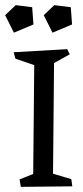

<svg xmlns="http://www.w3.org/2000/svg" viewBox="-23 -711 321 746"><path d="M258 13 58 15 53 -14 106 -35 110 -458 37 -483 30 -508 238 -520 248 -500 187 -466 183 -36 254 -15ZM31 -584 -3 -652 38 -691 102 -683 107 -616ZM181 -584 147 -652 188 -691 252 -683 257 -616Z"/></svg>

Font: Underdog
Style: Regular
Weight: 400
Designer: Sergey Steblina
Foundry: Sergey Steblina, Jovanny Lemonad
Version: Version 1.001; ttfautohint (v0.9)